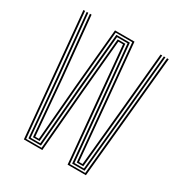

<svg xmlns="http://www.w3.org/2000/svg" viewBox="-145 -706 767 812"><g transform="rotate(30 238.0 -300.0)"><path d="M85.5 0 30 -600H38L92.8 -6.8H168.2L193.2 -297L217.8 -564.8H254.8L279.5 -297.8L306.2 -6.8H381.2L438.5 -600H446.5L388.5 0H299L271.5 -295.2L247.5 -558H225L201.2 -297.8L175.5 0ZM100 -13.5 75.5 -293.8 46 -600H53.8L83.2 -297.5L107 -20.5H153.8L177.5 -301L203.2 -578.5H269.2L294.8 -304.5L320.8 -20.5H367L394.2 -299.5L422.8 -600H430.5L402 -297.8L374 -13.5H313.5L287 -302L262 -571.5H210.5L185.5 -298.8L161 -13.5ZM114.2 -27.2 90.8 -300.5 61.8 -600H69.8L98.5 -303L121.5 -34H139.2L161.8 -303L188.8 -592H284L310.2 -311.5L335.2 -34H352.5L379.5 -311.2L406.8 -600H414.8L387 -305.2L359.8 -27.2H328L302.5 -309L276.8 -585.2H196L169.8 -303.5L146.5 -27.2Z"/></g></svg>

Font: Big Shoulders Inline Text SC Thin
Style: Regular
Weight: 100
Designer: Patric King
Foundry: XO Type Co
Version: Version 2.002